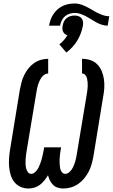

<svg xmlns="http://www.w3.org/2000/svg" viewBox="-20 -1072 646 1100"><path d="M343 8Q326 8 310.5 3Q295 -2 284 -13Q273 -24 266 -38.5Q259 -53 255 -68Q246 -53 234.5 -38.5Q223 -24 208.5 -13Q194 -2 176.5 3Q159 8 143 8Q118 8 96.5 -2Q75 -12 61 -30.5Q47 -49 40.5 -72Q34 -95 32 -119Q30 -143 32 -168Q34 -193 38 -217L94 -560Q98 -580 103.5 -601Q109 -622 118.5 -641.5Q128 -661 142 -679Q156 -697 174.5 -710Q193 -723 214 -729Q235 -735 256 -735V-651Q245 -651 235 -644.5Q225 -638 218.5 -629Q212 -620 207 -609.5Q202 -599 198.5 -588.5Q195 -578 193 -567.5Q191 -557 189 -546L132 -204Q130 -192 128.5 -179.5Q127 -167 126.5 -154.5Q126 -142 126.5 -130Q127 -118 130 -106.5Q133 -95 140 -85.5Q147 -76 159 -76Q169 -76 178 -83.5Q187 -91 193.5 -100Q200 -109 204 -119Q208 -129 212 -139Q216 -149 218.5 -159Q221 -169 223.5 -179.5Q226 -190 228 -200Q230 -210 232 -221L233 -228H330L329 -221Q327 -210 325.5 -200Q324 -190 323 -179.5Q322 -169 321.5 -159Q321 -149 321.5 -139Q322 -129 323 -119Q324 -109 327 -99.5Q330 -90 337 -83Q344 -76 354 -76Q365 -76 375 -84Q385 -92 391.5 -102Q398 -112 402.5 -123Q407 -134 410.5 -145Q414 -156 416 -167Q418 -178 420 -189L477 -531Q479 -543 480.5 -554.5Q482 -566 482.5 -577.5Q483 -589 482 -600.5Q481 -612 478.5 -623Q476 -634 468.5 -642.5Q461 -651 450 -651V-735Q475 -735 498 -727.5Q521 -720 537.5 -703Q554 -686 563 -664Q572 -642 575.5 -617.5Q579 -593 577.5 -568Q576 -543 571 -518L515 -175Q511 -154 505 -132Q499 -110 488.5 -89.5Q478 -69 463 -50.5Q448 -32 428.5 -18.5Q409 -5 387 1.5Q365 8 343 8ZM261 -925Q264 -942 270 -959Q276 -976 286 -991Q296 -1006 310 -1018.5Q324 -1031 340.5 -1038.5Q357 -1046 374 -1049Q391 -1052 409 -1052Q421 -1052 433.5 -1049Q446 -1046 457 -1041.5Q468 -1037 478.5 -1031.5Q489 -1026 500 -1020L515 -1011Q525 -1005 536 -999.5Q547 -994 558 -989.5Q569 -985 581 -982Q593 -979 606 -979L597 -925Q579 -925 562.5 -930.5Q546 -936 531.5 -944Q517 -952 503 -961Q489 -970 474 -978Q459 -986 442.5 -992Q426 -998 409 -998Q394 -998 379 -993.5Q364 -989 352 -978.5Q340 -968 333.5 -954Q327 -940 324 -925ZM360 -771 320 -818Q334 -828 345.5 -841.5Q357 -855 366 -870Q358 -872 351.5 -877.5Q345 -883 341.5 -890.5Q338 -898 337.5 -907Q337 -916 339 -925Q341 -937 346 -948Q351 -959 361 -967.5Q371 -976 383 -979.5Q395 -983 407 -983Q418 -983 429 -979.5Q440 -976 447 -967.5Q454 -959 455.5 -948Q457 -937 455 -925Q451 -903 443 -881.5Q435 -860 423 -840Q411 -820 395 -802.5Q379 -785 360 -771Z"/></svg>

Font: Iosevka Slab MdExObl
Style: Regular
Weight: 500
Width: 7
Italic angle: -9°
Monospace: yes
Designer: Belleve Invis
Foundry: Belleve Invis
Version: Version 11.1.1; ttfautohint (v1.8.3)